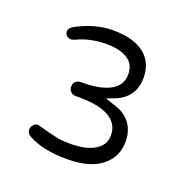

<svg xmlns="http://www.w3.org/2000/svg" viewBox="-79 -760 520 530"><g transform="rotate(20 180.5 -495.0)"><path d="M279.3 -340.8Q305.7 -367.2 305.7 -406.2Q305.7 -453.1 270.5 -477.5Q257.8 -486.3 240.2 -491.2L213.9 -500L239.3 -509.8Q263.7 -519.5 277.8 -539.1Q292 -558.6 292 -588.9Q292 -633.8 260.3 -658.7Q228.5 -683.6 168 -683.6Q117.2 -683.6 63.5 -655.3Q48.8 -647.5 48.8 -637.7Q48.8 -629.9 54.2 -625Q59.6 -620.1 67.4 -620.1L76.2 -622.1Q115.2 -641.6 164.6 -641.6Q213.9 -641.6 235.4 -620.1Q249 -606.4 249 -583Q249 -549.8 216.8 -533.2Q187.5 -518.6 137.7 -518.6H132.8Q122.1 -518.6 115.2 -509.8Q112.3 -504.9 112.3 -497.1Q112.3 -489.3 118.2 -483.4Q124 -477.5 132.8 -477.5H143.6Q239.3 -477.5 257.8 -430.7Q261.7 -420.9 261.7 -408.2Q261.7 -378.9 233.4 -363.3Q209 -348.6 163.1 -348.6Q139.6 -348.6 125 -351.6Q102.5 -356.4 71.3 -365.2L62.5 -367.2Q55.7 -367.2 51.3 -362.8Q46.9 -358.4 45.4 -355Q43.9 -351.6 43.9 -346.7Q43.9 -341.8 46.9 -336.9Q51.8 -331.1 56.6 -329.1Q97.7 -305.7 170.9 -305.7Q244.1 -305.7 279.3 -340.8Z"/></g></svg>

Font: FakePearl
Style: ExtraLight
Weight: 300
Version: Version 1.2